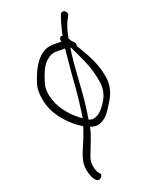

<svg xmlns="http://www.w3.org/2000/svg" viewBox="-194 -636 745 893"><g transform="rotate(-30 178.5 -189.0)"><path d="M21 -296C10 -211 45 -147 83 -100C96 -83 109 -72 121 -60C103 -25 79 12 59 42C42 71 28 97 33 140C36 164 39 171 46 183C59 204 91 184 77 165C72 156 70 153 68 136C65 101 75 86 90 61C109 30 133 -6 147 -42C157 -37 169 -32 180 -31C218 -31 243 -54 267 -81C294 -111 330 -148 327 -218C327 -282 301 -350 282 -398C287 -411 281 -419 276 -426C271 -430 268 -445 266 -448C277 -478 291 -509 311 -532L318 -541C331 -559 305 -582 291 -563L286 -554C276 -536 266 -515 256 -492L248 -472C238 -480 228 -469 230 -452L208 -456C200 -457 193 -459 186 -460C133 -467 92 -431 61 -385C44 -359 25 -331 21 -296ZM68 -326C85 -358 109 -404 143 -416C169 -434 201 -419 229 -416C219 -378 209 -346 198 -304C184 -248 171 -197 154 -144L138 -94C129 -101 121 -111 112 -122C101 -135 92 -149 84 -164C61 -202 41 -276 68 -326ZM158 -74C164 -91 170 -110 176 -129C204 -216 222 -322 252 -407C253 -406 253 -406 255 -405C269 -351 291 -290 291 -217C294 -163 275 -133 254 -110C234 -89 212 -67 181 -67C174 -67 167 -69 160 -73C159 -74 159 -74 158 -74Z"/></g></svg>

Font: Stray Cat
Style: SuCn
Weight: 400
Version: Version 1.0